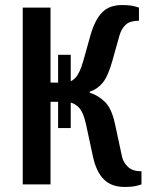

<svg xmlns="http://www.w3.org/2000/svg" viewBox="-20 -730 580 760"><path d="M473 10Q421 10 391 -20Q361 -50 348 -110L320 -240Q309 -290 288 -308.5Q267 -327 238 -327H180V0H70V-700H180V-403H238Q260 -403 278 -421.5Q296 -440 310 -490L338 -590Q355 -650 383.5 -680Q412 -710 463 -710Q495 -710 512.5 -705Q530 -700 530 -700V-648Q495 -648 478 -632.5Q461 -617 453 -590L425 -490Q408 -429 387 -403Q366 -377 335 -367V-363Q368 -353 395 -327Q422 -301 435 -240L463 -110Q468 -87 486.5 -69.5Q505 -52 540 -52V0Q540 0 522.5 5Q505 10 473 10ZM210 -223V-513H260V-223Z"/></svg>

Font: Cuprum SemiBold
Style: Regular
Weight: 600
Designer: Jovanny Lemonad
Foundry: Jovanny Lemonad
Version: Version 3.000